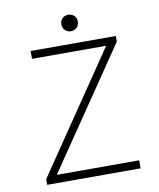

<svg xmlns="http://www.w3.org/2000/svg" viewBox="-88 -872 777 941"><g transform="rotate(-10 300.0 -401.5)"><path d="M70 0V-28L473 -621H104V-660H528V-632L125 -40H535V0ZM316 -721Q299 -721 287 -732.5Q275 -744 275 -763Q275 -781 287 -792Q299 -803 316 -803Q333 -803 345 -792Q357 -781 357 -763Q357 -744 345 -732.5Q333 -721 316 -721Z"/></g></svg>

Font: Source Code Pro Light
Style: Regular
Weight: 300
Monospace: yes
Designer: Paul D. Hunt, Teo Tuominen
Foundry: Adobe Systems Incorporated
Version: Version 2.030;PS 1.000;hotconv 16.6.51;makeotf.lib2.5.65220